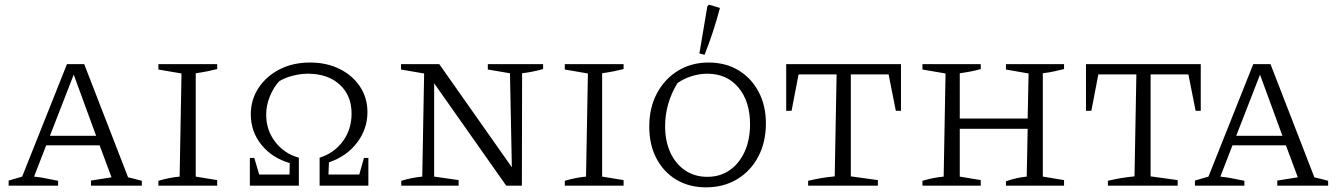

<svg xmlns="http://www.w3.org/2000/svg" viewBox="-20 -796 5731 823"><path d="M529 -36Q545 -32 554 -30Q563 -28 588 -21V0H370V-22L458 -36L407 -173H178L126 -39Q155 -36 179 -31Q203 -26 229 -21V0H17V-22L75 -39L267 -521H341ZM194 -214H392L296 -476Z M659 0V-21Q682 -28 705 -32.5Q728 -37 750 -39L758 -481L659 -498V-521H911V-500Q892 -495 869.5 -490.5Q847 -486 819 -482V-39L911 -24V0Z M1051 0V-119H1070L1091 -48H1221L1222 -97Q1146 -119 1100.5 -175.5Q1055 -232 1055 -306Q1055 -369 1088.5 -419.5Q1122 -470 1179 -499Q1236 -528 1309 -528Q1380 -528 1435.5 -500.5Q1491 -473 1523 -425Q1555 -377 1555 -315Q1555 -243 1510.5 -184.5Q1466 -126 1390 -100L1388 -48H1520L1540 -119H1559V0H1350V-120Q1413 -140 1450 -191Q1487 -242 1487 -309Q1487 -387 1436 -433.5Q1385 -480 1300 -480Q1268 -480 1235 -471.5Q1202 -463 1177 -448Q1152 -421 1136.5 -382.5Q1121 -344 1121 -304Q1121 -238 1160 -187.5Q1199 -137 1261 -120V0Z M2071 -521H2308V-500Q2283 -493 2262.5 -489Q2242 -485 2218 -482L2217 0H2150L1841 -439V-39L1946 -24V0H1700V-21Q1723 -28 1745.5 -32.5Q1768 -37 1790 -39L1798 -481L1699 -498V-521H1863L2174 -79L2166 -482L2071 -498Z M2401 0V-21Q2424 -28 2447 -32.5Q2470 -37 2492 -39L2500 -481L2401 -498V-521H2653V-500Q2634 -495 2611.5 -490.5Q2589 -486 2561 -482V-39L2653 -24V0Z M3006 7Q2934 7 2879.5 -25.5Q2825 -58 2794 -116.5Q2763 -175 2763 -254Q2763 -334 2796 -396Q2829 -458 2886.5 -493Q2944 -528 3017 -528Q3090 -528 3145 -495Q3200 -462 3231.5 -403Q3263 -344 3263 -267Q3263 -187 3230.5 -125Q3198 -63 3140 -28Q3082 7 3006 7ZM3012 -38Q3066 -38 3107 -66Q3148 -94 3171.5 -145Q3195 -196 3195 -264Q3195 -361 3145.5 -420.5Q3096 -480 3012 -480Q2979 -480 2946 -470Q2913 -460 2884 -440Q2831 -353 2831 -255Q2831 -191 2853.5 -142Q2876 -93 2917 -65.5Q2958 -38 3012 -38ZM3000 -561 2978 -567 3012 -769 3019 -776 3066 -762Q3039 -659 3000 -561Z M3842 -521V-321H3820L3789 -477H3627V-40L3743 -24V0H3444V-21Q3502 -35 3558 -40L3566 -477H3403L3373 -321H3350V-521Z M3934 0V-21Q3957 -28 3980 -32.5Q4003 -37 4025 -39L4033 -481L3934 -498V-521H4184V-500Q4146 -489 4094 -482V-288H4385L4389 -481L4292 -498V-521H4541V-500Q4522 -495 4498.5 -490Q4475 -485 4450 -482V-39L4541 -24V0H4292V-19Q4315 -27 4337 -32Q4359 -37 4381 -39L4385 -244H4094V-39L4184 -24V0Z M5127 -521V-321H5105L5074 -477H4912V-40L5028 -24V0H4729V-21Q4787 -35 4843 -40L4851 -477H4688L4658 -321H4635V-521Z M5614 -36Q5630 -32 5639 -30Q5648 -28 5673 -21V0H5455V-22L5543 -36L5492 -173H5263L5211 -39Q5240 -36 5264 -31Q5288 -26 5314 -21V0H5102V-22L5160 -39L5352 -521H5426ZM5279 -214H5477L5381 -476Z"/></svg>

Font: Piazzolla SC Light
Style: Regular
Weight: 300
Designer: Juan Pablo del Peral
Foundry: Huerta Tipografica
Version: Version 1.330